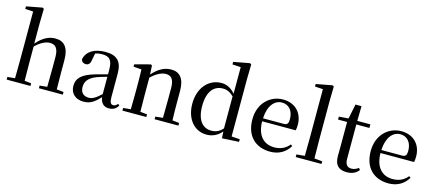

<svg xmlns="http://www.w3.org/2000/svg" viewBox="-57 -1382 4461 1970"><g transform="rotate(15 2173.5 -397.0)"><path d="M461 0H638V-28L564 -36C563 -91 562 -174 562 -230V-346C562 -483 507 -537 417 -537C348 -537 284 -505 219 -430V-644L222 -800L207 -809L38 -777V-750L123 -745V-230L121 -36L41 -28V0H294V-28L223 -36L221 -230V-399C281 -459 335 -479 376 -479C431 -479 465 -446 465 -352V-230C465 -174 464 -92 463 -36L384 -28V0Z M1129 14C1173 14 1205 -3 1227 -42L1211 -56C1194 -36 1182 -29 1166 -29C1140 -29 1126 -46 1126 -104V-355C1126 -483 1070 -537 949 -537C828 -537 751 -486 734 -402C739 -377 757 -363 783 -363C810 -363 830 -378 835 -420L849 -493C874 -502 897 -505 920 -505C999 -505 1032 -475 1032 -365V-321C990 -310 944 -298 905 -287C767 -247 719 -196 719 -116C719 -32 779 15 859 15C933 15 976 -17 1034 -80C1042 -21 1072 14 1129 14ZM1032 -111C972 -55 938 -38 902 -38C848 -38 813 -68 813 -130C813 -189 846 -232 927 -263C957 -274 994 -285 1032 -295Z M1691 0H1866V-28L1793 -36C1791 -91 1790 -174 1790 -230V-348C1790 -482 1736 -537 1647 -537C1581 -537 1517 -508 1449 -431L1444 -526L1431 -534L1265 -490V-465L1350 -459C1352 -410 1353 -363 1353 -295V-230L1351 -36L1271 -28V0H1525V-28L1452 -36L1450 -230V-398C1511 -458 1567 -479 1606 -479C1662 -479 1694 -446 1694 -352V-230L1692 -36L1613 -28V0Z M2331 10 2510 0V-28L2422 -34V-647L2425 -800L2410 -809L2239 -777V-750L2328 -745V-462C2284 -515 2234 -537 2181 -537C2050 -537 1945 -429 1945 -255C1945 -92 2038 15 2167 15C2229 15 2283 -10 2327 -61ZM2325 -93C2287 -52 2250 -37 2204 -37C2115 -37 2049 -104 2049 -258C2049 -423 2122 -486 2210 -486C2251 -486 2286 -471 2325 -434Z M2843 15C2935 15 3005 -27 3048 -99L3031 -112C2992 -65 2942 -39 2872 -39C2765 -39 2687 -108 2684 -265H3041C3045 -281 3047 -301 3047 -325C3047 -445 2970 -537 2835 -537C2700 -537 2582 -432 2582 -260C2582 -78 2691 15 2843 15ZM2685 -297C2691 -432 2754 -504 2832 -504C2908 -504 2954 -446 2954 -360C2954 -316 2943 -297 2906 -297Z M3198 0H3386V-28L3301 -36L3299 -230V-644L3302 -800L3287 -809L3116 -777V-750L3201 -745V-230L3199 -36L3112 -28V0Z M3656 15C3714 15 3755 -5 3783 -42L3768 -60C3741 -42 3722 -33 3693 -33C3650 -33 3626 -59 3626 -119V-484H3765V-522H3626L3629 -679H3565L3533 -523L3432 -515V-484H3528V-215C3528 -178 3527 -155 3527 -122C3527 -28 3569 15 3656 15Z M4100 15C4192 15 4262 -27 4305 -99L4288 -112C4249 -65 4199 -39 4129 -39C4022 -39 3944 -108 3941 -265H4298C4302 -281 4304 -301 4304 -325C4304 -445 4227 -537 4092 -537C3957 -537 3839 -432 3839 -260C3839 -78 3948 15 4100 15ZM3942 -297C3948 -432 4011 -504 4089 -504C4165 -504 4211 -446 4211 -360C4211 -316 4200 -297 4163 -297Z"/></g></svg>

Font: Source Han Serif CN Medium
Style: Regular
Weight: 500
Designer: Ryoko NISHIZUKA 西塚涼子 (kana & ideographs); Frank Grießhammer (Latin, Greek & Cyrillic); Wenlong ZHANG 张文龙 (bopomofo); San
Foundry: Adobe
Version: Version 2.002;hotconv 1.1.0;makeotfexe 2.6.0